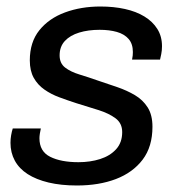

<svg xmlns="http://www.w3.org/2000/svg" viewBox="-20 -558 550 590"><path d="M216.4 12Q167.4 12 129.3 2.9Q91.2 -6.2 65 -23Q38.8 -39.9 25.5 -64.4Q12.2 -89 12.2 -119Q12.2 -130.6 14.2 -142.3Q16.2 -153.9 19.2 -163.2H105.5Q103.6 -155 102.4 -147Q101.2 -138.9 101.2 -133.2Q101.2 -92.7 134.2 -76.2Q167.3 -59.6 221.1 -59.6Q257.4 -59.6 287.8 -69.3Q318.2 -79 336.8 -99.4Q355.5 -119.9 355.5 -152.1Q355.5 -179.3 334.9 -194.6Q314.2 -209.9 281.9 -220Q249.6 -230.2 214.3 -241Q188.1 -249.5 162.4 -259Q136.7 -268.5 116.3 -282.9Q95.8 -297.2 83.7 -318.8Q71.6 -340.4 71.6 -372.5Q71.6 -428.6 101 -465.1Q130.4 -501.6 179.7 -519.8Q229 -538 288.6 -538Q329.2 -538 363.8 -530.4Q398.4 -522.8 423.8 -507.3Q449.2 -491.8 463.5 -469Q477.8 -446.3 477.8 -416Q477.8 -403.2 475.5 -391.8Q473.2 -380.4 471.8 -374.8H385.8Q387.3 -381.6 387.8 -387.4Q388.3 -393.3 388.3 -398.1Q388.3 -423.4 375.1 -438.4Q361.9 -453.4 339 -459.9Q316.1 -466.4 286.1 -466.4Q251.1 -466.4 223.3 -457.9Q195.4 -449.4 179.3 -432.1Q163.2 -414.7 163.2 -387.8Q163.2 -363.5 180.1 -350.4Q197.1 -337.3 224.1 -329.1Q251.1 -320.9 282.4 -309.9Q311.8 -300 340.9 -290.1Q370 -280.1 394.6 -265.6Q419.2 -251 433.9 -227.8Q448.5 -204.5 448.5 -168.6Q448.5 -107.3 418.4 -67.5Q388.2 -27.7 336.1 -7.8Q284.1 12 216.4 12Z"/></svg>

Font: Archivo Variable SemiBold
Style: Italic
Weight: 600
Italic angle: -10°
Designer: Hector Gatti
Foundry: Omnibus-Type
Version: Version 2.001